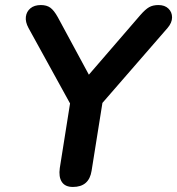

<svg xmlns="http://www.w3.org/2000/svg" viewBox="-20 -733 702 761"><path d="M269 8Q238 8 225 -12Q212 -32 217 -67L264 -363L278 -286L93 -622Q80 -646 82.5 -666.5Q85 -687 100.5 -700Q116 -713 142 -713Q165 -713 179.5 -702.5Q194 -692 209 -665L343 -417H315L536 -673Q556 -696 571 -704.5Q586 -713 608 -713Q633 -713 647.5 -699Q662 -685 662 -664Q662 -643 644 -622L352 -286L392 -363L343 -56Q333 8 269 8Z"/></svg>

Font: Nunito ExtraLight
Style: Bold Italic
Weight: 700
Italic angle: -9°
Version: Version 3.602